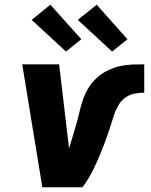

<svg xmlns="http://www.w3.org/2000/svg" viewBox="-20 -792 640 812"><path d="M159 0 74 -520H230L271 -173Q271 -171 271 -169Q271 -167 272 -164Q280 -190 287.5 -215.5Q295 -241 302.5 -266.5Q310 -292 316 -318Q322 -344 330.5 -369.5Q339 -395 353.5 -419Q368 -443 388.5 -462Q409 -481 434.5 -493.5Q460 -506 486 -512Q512 -518 538 -519Q564 -520 590 -520V-400Q569 -400 548.5 -396Q528 -392 510.5 -379.5Q493 -367 481.5 -348Q470 -329 463.5 -309Q457 -289 450.5 -269Q444 -249 437.5 -229.5Q431 -210 423.5 -190Q416 -170 408 -150.5Q400 -131 391.5 -111.5Q383 -92 373.5 -73Q364 -54 353 -35.5Q342 -17 328 0ZM454 -574 309 -708 389 -772 519 -626ZM259 -574 114 -708 193 -772 324 -626Z"/></svg>

Font: Iosevka SS04 Hv Ex Obl
Style: Regular
Weight: 900
Width: 7
Italic angle: -9°
Monospace: yes
Designer: Belleve Invis
Foundry: Belleve Invis
Version: Version 19.0.0; ttfautohint (v1.8.4)